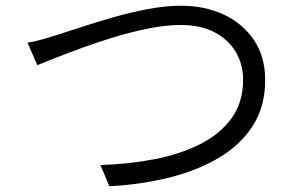

<svg xmlns="http://www.w3.org/2000/svg" viewBox="-20 -666 1040 669"><path d="M76 -517Q104 -522 130 -529.5Q156 -537 184 -546Q216 -556 266 -572.5Q316 -589 375.5 -606Q435 -623 496 -634.5Q557 -646 611 -646Q693 -646 759 -615.5Q825 -585 864.5 -527Q904 -469 904 -387Q904 -296 862 -229.5Q820 -163 745.5 -118Q671 -73 572.5 -48Q474 -23 361 -17L330 -91Q428 -94 517 -111Q606 -128 676 -163Q746 -198 786.5 -253.5Q827 -309 827 -388Q827 -442 801.5 -485Q776 -528 727.5 -553.5Q679 -579 610 -579Q560 -579 501 -567.5Q442 -556 382.5 -538Q323 -520 269.5 -500.5Q216 -481 174 -464.5Q132 -448 110 -439Z"/></svg>

Font: Source Han Sans SC Normal
Style: Regular
Weight: 350
Designer: Ryoko NISHIZUKA 西塚涼子 (kana, bopomofo & ideographs); Paul D. Hunt (Latin, Greek & Cyrillic); Sandoll Communications 산돌커뮤니
Foundry: Adobe
Version: Version 2.004;hotconv 1.0.118;makeotfexe 2.5.65603